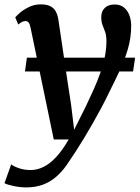

<svg xmlns="http://www.w3.org/2000/svg" viewBox="-58 -586 626 857"><path d="M78.5 -462Q75 -479.5 69.5 -485.8Q64 -492 56 -492Q48 -492 40.5 -488.2Q33 -484.5 23.5 -476.5L10 -508.5Q14.5 -514.5 30.5 -528.5Q46.5 -542.5 71 -554.5Q95.5 -566.5 123.5 -566.5Q150 -566.5 166.2 -558.5Q182.5 -550.5 190.8 -535.2Q199 -520 202.5 -499Q209.5 -451.5 216.5 -404.2Q223.5 -357 230.5 -309.8Q237.5 -262.5 244.5 -215.2Q251.5 -168 259 -121L273 -7L325.5 -112Q344 -150.5 360.5 -187.5Q377 -224.5 389.8 -260.8Q402.5 -297 409.8 -332.2Q417 -367.5 417 -402.5Q417 -428 411.2 -443.8Q405.5 -459.5 399.8 -473.8Q394 -488 394 -509.5Q394 -535.5 409.8 -550.8Q425.5 -566 454 -566Q478.5 -566 494.8 -553Q511 -540 519.2 -518.5Q527.5 -497 527.5 -471Q527.5 -417.5 512.8 -367.2Q498 -317 475.5 -269Q453 -221 429.5 -174.5Q413 -140 394 -104.2Q375 -68.5 355.2 -34Q335.5 0.5 316.5 31.8Q297.5 63 281 88.5Q264.5 114 252 132Q227 172 198.2 198.2Q169.5 224.5 135.5 237.5Q101.5 250.5 59 250.5Q33 250.5 3.5 244.5Q-26 238.5 -38 231.5L-8 147.5Q1.5 156 25.8 164.5Q50 173 79 173Q107.5 173 135.8 159.2Q164 145.5 192.2 115.5Q220.5 85.5 248.5 36.5H182ZM545 -328.5 536 -267H53.5L62 -328.5Z"/></svg>

Font: Merriweather 20pt SemiBold
Style: Italic
Weight: 600
Italic angle: -7.8°
Version: Version 2.101